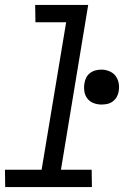

<svg xmlns="http://www.w3.org/2000/svg" viewBox="-26 -755 546 775"><path d="M345 0H-5L-6 -70H142L241 -665H117L116 -735H330L220 -70H344ZM384 -333Q367 -333 351.5 -339Q336 -345 326.5 -357.5Q317 -370 314.5 -386.5Q312 -403 315 -420Q317 -432 322.5 -442.5Q328 -453 338 -460.5Q348 -468 360 -471Q372 -474 383 -474Q400 -474 415.5 -467.5Q431 -461 440.5 -448.5Q450 -436 453 -419.5Q456 -403 453 -386Q451 -374 445 -363.5Q439 -353 429 -345.5Q419 -338 407 -335.5Q395 -333 384 -333Z"/></svg>

Font: Iosevka Term Oblique
Style: Regular
Weight: 400
Italic angle: -9°
Monospace: yes
Designer: Belleve Invis
Foundry: Belleve Invis
Version: Version 31.4.0